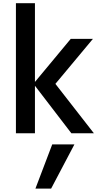

<svg xmlns="http://www.w3.org/2000/svg" viewBox="-20 -794 616 1183"><path d="M78.1 27.3V-774.4H195.3V-289.1L416 -554.7H552.7L321.3 -277.3L558.6 27.3H419.9L195.3 -265.6V27.3ZM198.2 368.2 301.8 95.7H438.5L294.9 368.2Z"/></svg>

Font: GenEi M Gothic v2 Medium
Style: Regular
Weight: 500
Version: Version 2.0